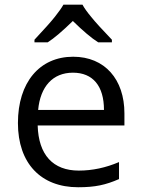

<svg xmlns="http://www.w3.org/2000/svg" viewBox="-20 -786 601 816"><path d="M126.5 -606V-617.2C168 -661.6 196.8 -693.8 213.4 -714.8C230 -735.8 242.2 -752.9 249.5 -766.1H330.6C337.9 -752.4 350.1 -734.9 368.2 -713.4C385.7 -691.4 415 -659.7 455.6 -617.2V-606H397.5C368.7 -624 333 -654.3 289.6 -696.8C245.1 -653.3 209.5 -623 182.6 -606ZM508.8 -252.9H140.1C143.6 -127.4 205.6 -61 314.9 -61C372.6 -61 429.7 -73.2 485.8 -97.2V-24.9C428.7 0 384.3 9.8 312 9.8C153.8 9.8 56.2 -91.8 56.2 -263.2C56.2 -435.5 147.9 -544.9 291 -544.9C425.3 -544.9 508.8 -448.7 508.8 -304.2ZM421.9 -318.8C421.9 -420.9 374.5 -477.1 290 -477.1C204.1 -477.1 151.4 -418 142.1 -318.8Z"/></svg>

Font: OpenSansEmoji
Style: Regular
Weight: 400
Foundry: MorbZ
Version: Version 1.000;PS 001.000;hotconv 1.0.70;makeotf.lib2.5.58329